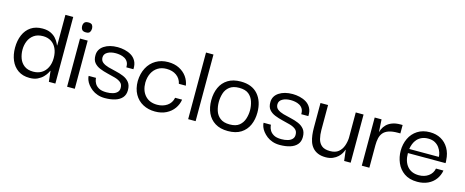

<svg xmlns="http://www.w3.org/2000/svg" viewBox="-35 -1060 3797 1567"><g transform="rotate(15 1863.5 -276.5)"><path d="M223 10Q165 10 125.5 -17.5Q86 -45 66 -92Q46 -139 46 -198Q46 -259 66.5 -306.5Q87 -354 126.5 -380.5Q166 -407 224 -407Q265 -407 293 -393.5Q321 -380 337.5 -361Q354 -342 362 -326Q370 -310 372 -305H374V-563H440V0H385L375 -90H373Q371 -85 362 -69Q353 -53 335.5 -35Q318 -17 290.5 -3.5Q263 10 223 10ZM239 -47Q279 -47 309 -65Q339 -83 356 -117.5Q373 -152 373 -198Q373 -244 357 -278Q341 -312 312 -330Q283 -348 244 -348Q197 -348 167 -326.5Q137 -305 123 -271Q109 -237 109 -198Q109 -160 121.5 -125.5Q134 -91 163 -69Q192 -47 239 -47Z M539 0V-407H604V0ZM572 -468Q547 -468 538 -481Q529 -494 529 -511Q529 -527 538 -539.5Q547 -552 572 -552Q597 -552 605 -539.5Q613 -527 613 -511Q613 -494 605 -481Q597 -468 572 -468Z M860 10Q826 10 798 0.5Q770 -9 749.5 -25Q729 -41 714.5 -59.5Q700 -78 693 -97Q686 -116 686 -131H748Q748 -130 750 -116Q752 -102 762 -84Q772 -66 795 -52.5Q818 -39 860 -39Q890 -39 914 -46Q938 -53 951.5 -68Q965 -83 964 -105Q964 -134 944.5 -149.5Q925 -165 894 -173.5Q863 -182 829 -190Q795 -198 764 -210.5Q733 -223 714 -246Q695 -269 696 -310Q697 -360 741.5 -389.5Q786 -419 856 -419Q885 -419 915.5 -412Q946 -405 971.5 -389.5Q997 -374 1012 -346.5Q1027 -319 1025 -278H965Q966 -306 955.5 -323.5Q945 -341 927.5 -350.5Q910 -360 890.5 -363.5Q871 -367 854 -367Q811 -367 783.5 -351Q756 -335 756 -306Q756 -279 775.5 -264Q795 -249 825.5 -240.5Q856 -232 890.5 -224.5Q925 -217 956 -204Q987 -191 1006.5 -167Q1026 -143 1026 -101Q1026 -62 1004.5 -37.5Q983 -13 945.5 -1.5Q908 10 860 10Z M1283 10Q1226 10 1181 -14Q1136 -38 1110 -84Q1084 -130 1084 -195Q1086 -259 1111.5 -307Q1137 -355 1182 -381.5Q1227 -408 1285 -408Q1339 -408 1379 -387.5Q1419 -367 1443 -333.5Q1467 -300 1473 -259H1414Q1405 -302 1371 -326.5Q1337 -351 1287 -351Q1244 -351 1213 -331.5Q1182 -312 1165 -277.5Q1148 -243 1147 -198Q1147 -130 1184 -89Q1221 -48 1286 -48Q1334 -48 1369.5 -72Q1405 -96 1414 -141H1473Q1467 -100 1442.5 -65.5Q1418 -31 1377.5 -10.5Q1337 10 1283 10Z M1562 0V-563H1625V0Z M1899 10Q1834 10 1790.5 -17Q1747 -44 1725.5 -91Q1704 -138 1704 -198Q1704 -259 1725.5 -306.5Q1747 -354 1790.5 -381Q1834 -408 1899 -408Q1994 -408 2044 -350.5Q2094 -293 2094 -198Q2094 -139 2073 -92Q2052 -45 2009 -17.5Q1966 10 1899 10ZM1899 -46Q1952 -46 1980 -69Q2008 -92 2019.5 -127.5Q2031 -163 2031 -200Q2031 -237 2019.5 -273Q2008 -309 1980 -332Q1952 -355 1899 -355Q1848 -355 1818.5 -332Q1789 -309 1778 -273Q1767 -237 1767 -200Q1767 -163 1778 -127.5Q1789 -92 1818.5 -69Q1848 -46 1899 -46Z M2338 10Q2304 10 2276 0.5Q2248 -9 2227.5 -25Q2207 -41 2192.5 -59.5Q2178 -78 2171 -97Q2164 -116 2164 -131H2226Q2226 -130 2228 -116Q2230 -102 2240 -84Q2250 -66 2273 -52.5Q2296 -39 2338 -39Q2368 -39 2392 -46Q2416 -53 2429.5 -68Q2443 -83 2442 -105Q2442 -134 2422.5 -149.5Q2403 -165 2372 -173.5Q2341 -182 2307 -190Q2273 -198 2242 -210.5Q2211 -223 2192 -246Q2173 -269 2174 -310Q2175 -360 2219.5 -389.5Q2264 -419 2334 -419Q2363 -419 2393.5 -412Q2424 -405 2449.5 -389.5Q2475 -374 2490 -346.5Q2505 -319 2503 -278H2443Q2444 -306 2433.5 -323.5Q2423 -341 2405.5 -350.5Q2388 -360 2368.5 -363.5Q2349 -367 2332 -367Q2289 -367 2261.5 -351Q2234 -335 2234 -306Q2234 -279 2253.5 -264Q2273 -249 2303.5 -240.5Q2334 -232 2368.5 -224.5Q2403 -217 2434 -204Q2465 -191 2484.5 -167Q2504 -143 2504 -101Q2504 -62 2482.5 -37.5Q2461 -13 2423.5 -1.5Q2386 10 2338 10Z M2725 10Q2686 10 2658.5 -2Q2631 -14 2613.5 -34.5Q2596 -55 2587 -81.5Q2578 -108 2574.5 -137.5Q2571 -167 2571 -197V-407H2635V-196Q2635 -156 2643.5 -122Q2652 -88 2676 -68Q2700 -48 2747 -48Q2792 -48 2817.5 -69Q2843 -90 2855 -122.5Q2867 -155 2869 -191V-407H2935V0H2880L2869 -91H2867Q2863 -78 2853.5 -61Q2844 -44 2827 -28Q2810 -12 2784.5 -1Q2759 10 2725 10Z M3029 0V-407H3087L3094 -290L3093 -202V0ZM3093 -190 3090 -279Q3092 -302 3102 -325Q3112 -348 3130.5 -366.5Q3149 -385 3178 -396Q3207 -407 3246 -407H3265V-336H3245Q3197 -336 3167 -325.5Q3137 -315 3121 -295.5Q3105 -276 3099 -249Q3093 -222 3093 -190Z M3499 10Q3432 10 3388.5 -20.5Q3345 -51 3324.5 -99.5Q3304 -148 3304 -200Q3304 -257 3326.5 -304.5Q3349 -352 3392.5 -380Q3436 -408 3497 -408Q3550 -408 3590.5 -385.5Q3631 -363 3655.5 -321Q3680 -279 3683 -222Q3684 -218 3684 -210.5Q3684 -203 3684 -197H3366Q3366 -126 3400.5 -85.5Q3435 -45 3498 -45Q3545 -45 3578.5 -69Q3612 -93 3620 -134H3683Q3676 -93 3652 -60Q3628 -27 3589 -8.5Q3550 10 3499 10ZM3368 -232H3618Q3618 -248 3611.5 -268.5Q3605 -289 3591 -308.5Q3577 -328 3554 -341Q3531 -354 3496 -354Q3465 -354 3442 -343.5Q3419 -333 3403.5 -315.5Q3388 -298 3379.5 -276Q3371 -254 3368 -232Z"/></g></svg>

Font: Darker Grotesque Light Medium
Style: Regular
Weight: 500
Version: Version 1.000;gftools[0.9.28]